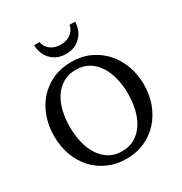

<svg xmlns="http://www.w3.org/2000/svg" viewBox="-206 -1044 1143 1209"><g transform="rotate(-30 365.5 -439.5)"><path d="M576.2 -334Q576.2 -395 563 -449Q549.8 -502.9 523.4 -543.2Q497.1 -583.5 457.8 -606.7Q418.5 -629.9 366.2 -629.9Q312 -629.9 272 -606.4Q231.9 -583 205.6 -542.7Q179.2 -502.4 166.5 -449Q153.8 -395.5 153.8 -335.9Q153.8 -275.9 166.7 -221.9Q179.7 -168 205.8 -127.4Q231.9 -86.9 271.2 -63Q310.5 -39.1 363.8 -39.1Q418 -39.1 457.8 -63Q497.6 -86.9 523.9 -127.2Q550.3 -167.5 563.2 -220.9Q576.2 -274.4 576.2 -334ZM691.9 -335Q691.9 -262.2 668.5 -198.2Q645 -134.3 602.3 -86.7Q559.6 -39.1 499.5 -11.5Q439.5 16.1 366.2 16.1Q292.5 16.1 232.2 -10.5Q171.9 -37.1 128.9 -84.5Q85.9 -131.8 62.5 -196Q39.1 -260.3 39.1 -335.9Q39.1 -409.2 62 -473.1Q85 -537.1 127.4 -584.7Q169.9 -632.3 230.2 -659.7Q290.5 -687 365.2 -687Q439.5 -687 499.8 -659.2Q560.1 -631.3 602.8 -583.5Q645.5 -535.6 668.7 -471.7Q691.9 -407.7 691.9 -335ZM514.2 -894.5Q514.2 -868.2 504.9 -841.6Q495.6 -814.9 476.8 -793.7Q458 -772.5 430.2 -759.3Q402.3 -746.1 365.2 -746.1Q327.6 -746.1 299.8 -759.3Q272 -772.5 253.4 -793.7Q234.9 -814.9 225.6 -841.6Q216.3 -868.2 216.3 -894.5H255.4Q259.8 -873 270.5 -857.7Q281.2 -842.3 296.4 -832.5Q311.5 -822.8 329.1 -818.1Q346.7 -813.5 365.2 -813.5Q383.8 -813.5 401.4 -818.1Q418.9 -822.8 433.6 -832.5Q448.2 -842.3 459 -857.7Q469.7 -873 474.1 -894.5Z"/></g></svg>

Font: Charis SIL
Style: Regular
Weight: 400
Foundry: SIL International
Version: Version 4.112